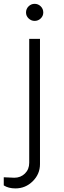

<svg xmlns="http://www.w3.org/2000/svg" viewBox="-44 -708 342 1027"><path d="M141.1 -596.2Q123 -596.2 109.1 -609.4Q95.2 -622.6 95.2 -641.1Q95.2 -660.6 108.9 -674.1Q122.6 -687.5 141.1 -687.5Q160.2 -687.5 173.8 -674.1Q187.5 -660.6 187.5 -641.1Q187.5 -622.6 173.8 -609.4Q160.2 -596.2 141.1 -596.2ZM38.6 299.8Q1 299.8 -23.9 283.7V240.2L32.7 242.7Q66.4 242.7 89.4 220.2Q112.3 197.8 112.3 162.6V-500H169.9V169.9Q169.9 223.1 131.1 261.5Q92.3 299.8 38.6 299.8Z"/></svg>

Font: Now Alt Light
Style: Regular
Weight: 300
Designer: Alfredo Marco Pradil
Foundry: Alfredo Marco Pradil
Version: Version 1.002;PS 001.002;hotconv 1.0.88;makeotf.lib2.5.64775